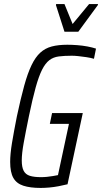

<svg xmlns="http://www.w3.org/2000/svg" viewBox="-20 -916 502 944"><path d="M180 8Q128 8 94.5 -3Q61 -14 45.5 -41.5Q30 -69 30 -120Q30 -159 39 -213.5Q48 -268 63 -344Q82 -433 99 -494.5Q116 -556 135 -595.5Q154 -635 178 -657Q202 -679 234.5 -687.5Q267 -696 311 -696Q334 -696 360 -694Q386 -692 410 -687.5Q434 -683 452 -677L442 -627Q425 -632 404.5 -635Q384 -638 365.5 -640Q347 -642 333 -642Q296 -642 269 -638.5Q242 -635 222.5 -620Q203 -605 187 -573.5Q171 -542 155.5 -486.5Q140 -431 122 -344Q106 -266 96.5 -213.5Q87 -161 87 -127Q87 -94 96.5 -76Q106 -58 127 -51.5Q148 -45 181 -45Q196 -45 211 -46.5Q226 -48 240.5 -50.5Q255 -53 265 -55L319 -307H225L236 -360H387L312 -10Q292 -5 268.5 -0.5Q245 4 222 6Q199 8 180 8ZM297 -760 255 -891 256 -896H297L337 -798L418 -896H462L461 -891L365 -760Z"/></svg>

Font: Saira Condensed Light
Style: Italic
Weight: 300
Width: 3
Italic angle: -12°
Designer: Hector Gatti with collaboration of the Omnibus-Type team
Foundry: Omnibus-Type
Version: Version 1.101